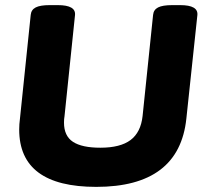

<svg xmlns="http://www.w3.org/2000/svg" viewBox="-20 -722 806 750"><path d="M356 8Q55 8 55 -216Q55 -237 58 -259L100 -664Q102 -684 119.5 -693Q137 -702 174 -702H206Q277 -702 273 -663L232 -268Q230 -258 230 -243Q230 -191 265 -168Q300 -145 372 -145Q450 -145 490 -175Q530 -205 537 -269L578 -664Q580 -684 597.5 -693Q615 -702 653 -702H684Q755 -702 751 -663L708 -259Q680 8 356 8Z"/></svg>

Font: Asap Semi Expanded Semi Expanded ExtraBold
Style: Italic
Weight: 800
Width: 6
Italic angle: -6°
Designer: Pablo Cosgaya
Foundry: Omnibus-Type
Version: Version 3.001; ttfautohint (v1.8.4.7-5d5b)